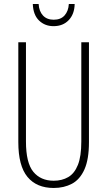

<svg xmlns="http://www.w3.org/2000/svg" viewBox="-20 -924 533 954"><path d="M422 -218Q422 -132 399.5 -82Q377 -32 337.5 -11Q298 10 247 10Q162 10 116.5 -45Q71 -100 71 -218V-714H109V-221Q109 -115 145.5 -70.5Q182 -26 247 -26Q288 -26 319 -44Q350 -62 367 -104.5Q384 -147 384 -221V-714H422ZM351 -904Q350 -854 321.5 -824Q293 -794 246 -794Q203 -794 174 -822Q145 -850 143 -904H172Q174 -868 193.5 -847Q213 -826 247 -826Q282 -826 301 -847.5Q320 -869 322 -904Z"/></svg>

Font: Noto Sans Tamil ExtraCondensed ExtraLight
Style: Regular
Weight: 200
Width: 2
Designer: Jelle Bosma - Monotype Design Team
Foundry: Monotype Imaging Inc.
Version: Version 2.004; ttfautohint (v1.8.4.7-5d5b)